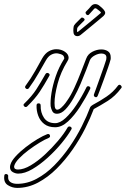

<svg xmlns="http://www.w3.org/2000/svg" viewBox="-133 -619 615 940"><path d="M146 -62Q130 -62 123.5 -74Q117 -86 115 -99Q113 -125 119 -163.5Q125 -202 140 -246Q155 -290 181 -331Q183 -335 179 -343.5Q175 -352 156 -356Q153 -357 150 -357.5Q147 -358 143 -358Q130 -358 116.5 -350.5Q103 -343 92 -324Q79 -302 56.5 -262Q34 -222 8 -187Q5 -183 0 -183Q-5 -183 -8.5 -188Q-12 -193 -8 -199Q18 -234 40 -273Q62 -312 74 -334Q88 -358 106 -368Q124 -378 143 -378Q167 -378 185 -365.5Q203 -353 203 -336Q203 -329 198 -321Q164 -266 149 -209Q134 -152 134 -115Q134 -96 137.5 -89Q141 -82 147 -82Q156 -82 167.5 -92.5Q179 -103 187.5 -114.5Q196 -126 197 -128Q214 -152 231 -189Q248 -226 263 -265Q278 -304 289 -332Q297 -354 319 -365.5Q341 -377 363 -377Q382 -377 395.5 -368Q409 -359 409 -339Q409 -335 409 -331.5Q409 -328 407 -323Q405 -314 396 -288Q387 -262 376 -231.5Q365 -201 356 -177.5Q347 -154 345 -149Q342 -143 337 -143Q332 -143 328.5 -147Q325 -151 327 -157Q329 -162 337.5 -185.5Q346 -209 356.5 -238.5Q367 -268 376 -293.5Q385 -319 387 -327Q388 -331 388 -337Q388 -348 381 -352.5Q374 -357 364 -357Q348 -357 330.5 -347.5Q313 -338 307 -324Q301 -308 289 -276.5Q277 -245 261.5 -208.5Q246 -172 227 -138.5Q208 -105 187.5 -83.5Q167 -62 146 -62ZM-7 -95Q-13 -95 -16.5 -101Q-20 -107 -14 -112Q24 -149 44.5 -181Q65 -213 90 -257Q93 -262 99 -262Q104 -262 108 -257.5Q112 -253 108 -247Q83 -202 61 -169Q39 -136 0 -98Q-3 -95 -7 -95ZM-49 301Q-73 301 -94.5 287.5Q-116 274 -112 242Q-112 233 -103 233Q-99 233 -95.5 236Q-92 239 -93 244Q-95 263 -82.5 272Q-70 281 -49 281Q0 281 46 256.5Q92 232 132.5 191Q173 150 207.5 100Q242 50 267.5 -1Q293 -52 309 -95Q312 -100 322 -106Q356 -124 388.5 -146Q421 -168 444 -199Q447 -204 452 -204Q457 -204 461 -198Q465 -192 460 -187Q431 -148 394.5 -125Q358 -102 326 -85Q310 -42 284 10Q258 62 222.5 113Q187 164 144.5 206.5Q102 249 53 275Q4 301 -49 301ZM137 4Q104 4 83.5 -12Q63 -28 54 -53Q45 -78 46 -103Q46 -113 56 -113Q66 -113 66 -103Q65 -68 82.5 -42Q100 -16 137 -16Q161 -16 188 -41Q215 -66 241.5 -106Q268 -146 290 -191Q293 -197 299 -197Q304 -197 307.5 -193Q311 -189 308 -183Q287 -140 259 -96.5Q231 -53 200 -24.5Q169 4 137 4ZM-44 231Q-57 231 -70.5 223.5Q-84 216 -84 199Q-84 196 -83.5 193Q-83 190 -82 187Q-77 169 -56.5 146.5Q-36 124 -7 101.5Q22 79 50.5 62Q79 45 98 38Q99 37 102 37Q112 37 112 48Q112 53 106 56Q88 63 61.5 79Q35 95 7.5 115.5Q-20 136 -39.5 156.5Q-59 177 -63 192Q-63 193 -63.5 194.5Q-64 196 -64 197Q-64 211 -45 211Q-17 211 17.5 190.5Q52 170 87 137.5Q122 105 151.5 70Q181 35 198 5Q201 0 207 0Q212 0 216 4.5Q220 9 216 15Q199 45 168.5 82Q138 119 100.5 153Q63 187 25.5 209Q-12 231 -44 231ZM246 -442Q226 -442 226 -468Q226 -480 227.5 -488Q229 -496 237 -504L264 -531Q265 -533 269 -533Q274 -533 279 -528Q284 -523 278 -517L253 -492Q246 -485 245 -480.5Q244 -476 244 -468Q244 -462 245.5 -462Q247 -462 251 -465Q255 -468 270 -480.5Q285 -493 303.5 -508Q322 -523 338 -536.5Q354 -550 360 -555Q360 -555 360.5 -555.5Q361 -556 361 -557Q361 -559 357.5 -562.5Q354 -566 343 -574Q334 -582 328 -576Q309 -554 302 -547Q300 -545 297 -545Q291 -545 287.5 -551.5Q284 -558 288 -562Q296 -570 302.5 -577Q309 -584 312 -588Q321 -599 333 -599Q345 -599 355 -590Q382 -569 382 -556Q382 -549 374 -541Q367 -535 351 -521.5Q335 -508 316 -492.5Q297 -477 282 -464.5Q267 -452 263 -449Q255 -442 246 -442Z"/></svg>

Font: Neonderthaw
Style: Regular
Weight: 400
Designer: Robert E. Leuschke
Foundry: Robert E. Leuschke
Version: Version 1.010; ttfautohint (v1.8.3)